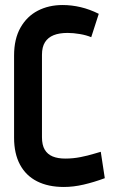

<svg xmlns="http://www.w3.org/2000/svg" viewBox="-20 -732 467 764"><path d="M343 -584 373 -677Q337 -695 301 -703.5Q265 -712 229 -712Q174 -712 130.5 -689.5Q87 -667 61.5 -622Q36 -577 36 -511V-184Q36 -121 59.5 -77Q83 -33 127.5 -10.5Q172 12 234 12Q272 12 313 2.5Q354 -7 397 -23L381 -128Q376 -127 353.5 -120Q331 -113 301 -107Q271 -101 240 -101Q210 -101 189.5 -109.5Q169 -118 158 -136.5Q147 -155 147 -186V-514Q147 -545 159 -564Q171 -583 193.5 -592Q216 -601 249 -601Q272 -601 298 -596.5Q324 -592 343 -584Z"/></svg>

Font: Advent Pro
Style: Regular
Weight: 400
Designer: VivaRado, Andreas Kalpakidis
Foundry: VivaRado, Andreas Kalpakidis
Version: Version 3.000